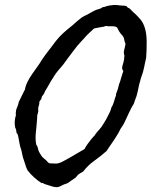

<svg xmlns="http://www.w3.org/2000/svg" viewBox="-20 -738 617 782"><path d="M500 -707Q506.8 -705.1 510.3 -701.2L518.6 -692.4Q521 -689.9 523.7 -687.7Q526.4 -685.5 528.8 -683.1Q534.2 -678.7 539.1 -672.9Q547.9 -664.1 555.2 -654.8Q562.5 -645.5 567.4 -631.8Q577.1 -606.4 577.4 -569.3Q577.6 -532.2 575.2 -502Q572.8 -492.2 570.8 -482.7Q568.8 -473.1 566.9 -463.4Q564.9 -454.1 562.3 -444.3Q559.6 -434.6 555.7 -424.8Q553.7 -420.4 552.2 -413.6Q550.8 -405.8 548.8 -401.4Q547.4 -396 546.1 -390.6Q544.9 -385.3 543.9 -379.9Q543 -374.5 541.7 -369.1Q540.5 -363.8 539.1 -358.4Q536.6 -346.7 532.7 -337.4Q528.3 -326.7 525.4 -316.4Q514.6 -299.3 504.4 -276.9Q499.5 -266.1 494.9 -256.1Q490.2 -246.1 485.4 -236.3Q483.9 -233.4 482.2 -230.5Q480.5 -227.5 478.5 -224.6L470.7 -212.9Q469.2 -210 467.8 -207Q466.3 -204.1 464.8 -201.2Q463.4 -198.2 461.7 -195.3Q460 -192.4 458 -189.5Q453.1 -181.2 447.8 -172.9Q442.4 -164.6 436.5 -156.2Q430.7 -147.9 425 -139.6Q419.4 -131.3 414.1 -123Q389.2 -101.1 363.8 -83Q338.4 -64.9 318.4 -39.1Q307.1 -33.2 297.9 -26.4Q292.5 -19 288.1 -14.6Q274.9 -6.3 268.1 -1Q260.3 4.9 255.9 7.8Q237.8 13.7 228.5 19Q219.2 24.4 210 24.4Q198.2 23.9 185.1 19Q170.9 14.2 162.1 11.7Q152.8 6.3 151.9 7.3Q151.4 7.8 149.4 7.8Q132.8 -2.9 118.2 -16.1Q103.5 -29.3 91.8 -44.9Q85.4 -57.6 82 -71.3L73.2 -97.7Q72.3 -101.6 71.5 -105.5Q70.8 -109.4 69.8 -112.8Q69.3 -116.7 68.4 -120.4Q67.4 -124 66.4 -127.9Q61.5 -142.1 59.1 -155.8Q58.1 -162.6 56.6 -169.9Q55.2 -177.2 53.7 -184.6Q52.7 -189.5 50.8 -192.4Q48.8 -195.3 46.9 -198.2Q46.4 -209.5 44.4 -212.9Q43.9 -214.4 43.2 -215.6Q42.5 -216.8 42 -217.8Q41 -221.7 41 -224.6Q41 -227.5 40 -232.4Q39.1 -251.5 44.9 -268.6Q43.9 -274.4 44.4 -279.8Q44.9 -285.2 45.9 -291L49.3 -299.8Q50.3 -301.8 51 -304Q51.8 -306.2 52.7 -308.6Q53.7 -311 54.2 -313.2Q54.7 -315.4 55.2 -317.4Q56.2 -323.2 57.6 -325.2L71.3 -353Q73.7 -358.4 76.2 -363Q78.6 -367.7 81.1 -372.1Q85 -391.6 93.3 -407.2Q101.6 -422.9 111.3 -437Q119.1 -448.2 131.3 -465.1Q143.6 -481.9 150.4 -494.1Q164.6 -515.1 179.7 -534.2Q186.5 -543 193.4 -552Q200.2 -561 207 -570.3Q220.7 -587.9 237.3 -603Q253.9 -618.2 271.5 -631.8Q274.4 -634.3 277.3 -636.7Q280.3 -639.2 282.7 -641.6Q285.2 -644 288.1 -646.5Q291 -648.9 293.9 -651.4L305.7 -661.1Q311 -666 318.4 -669.9Q320.8 -671.4 323.5 -672.9Q326.2 -674.3 329.6 -675.8Q333 -677.2 335.7 -678.7Q338.4 -680.2 340.8 -681.6Q347.7 -685.5 356.4 -690.4Q365.2 -695.3 373 -698.2Q376 -699.2 379.2 -700.2Q382.3 -701.2 385.7 -702.1Q393.6 -704.6 398.4 -709Q404.3 -709 408.7 -710.9Q414.1 -713.4 418.9 -713.9Q422.9 -715.3 431.2 -716.3L444.3 -717.8Q457.5 -717.8 469.7 -715.8Q476.6 -714.8 485.8 -714.8Q497.1 -714.8 500 -707ZM485.4 -496.1Q486.3 -501 485.8 -503.4Q485.4 -506.8 487.3 -509.8Q482.4 -521.5 485.8 -534.7Q487.8 -541.5 489 -547.6Q490.2 -553.7 491.2 -559.6Q486.8 -569.3 486.3 -575.2Q485.8 -582 481.4 -589.8Q468.8 -603.5 464.8 -610.8Q460.9 -618.2 457 -626Q450.7 -630.9 439.9 -630.9H422.9Q410.6 -633.3 406.7 -630.9Q403.3 -628.9 399.4 -628.9Q394.5 -627.9 389.9 -627.2Q385.3 -626.5 380.4 -625.5Q370.1 -624 363.3 -622.1Q354.5 -614.3 346.7 -606.9Q338.9 -599.6 331.1 -591.8Q327.1 -586.9 323.2 -582.5Q319.3 -578.1 314.5 -573.2Q312 -570.8 309.8 -568.1Q307.6 -565.4 305.2 -563Q303.2 -560.5 300.8 -557.9Q298.3 -555.2 295.9 -552.7Q285.2 -539.1 274.4 -524.9Q263.7 -510.7 252.9 -496.1Q238.3 -474.6 223.6 -458.5Q207.5 -440.9 195.3 -419.9Q191.4 -414.1 187.7 -408Q184.1 -401.9 180.2 -395Q176.8 -388.7 172.9 -382.1Q168.9 -375.5 165 -369.1Q163.6 -367.7 162.6 -364.3Q161.6 -360.4 160.2 -358.4Q157.2 -353.5 155.8 -351.6L151.4 -345.7Q149.4 -343.3 149.4 -339.8Q149.4 -336.4 147.5 -334Q146.5 -332.5 145.5 -331.1Q144.5 -329.6 143.6 -328.6Q141.6 -326.7 140.6 -324.2Q139.6 -321.3 140.1 -319.3Q140.6 -317.4 139.6 -313.5Q134.8 -299.8 135.7 -292.5Q136.7 -284.7 134.8 -279.3Q130.9 -267.1 131.3 -263.2Q131.8 -259.8 130.9 -252Q129.9 -238.3 128.7 -224.9Q127.4 -211.4 126 -197.8Q123 -170.4 127.9 -148.4Q132.8 -143.1 134.3 -134.8Q135.7 -127 138.7 -120.1L144.5 -110.4Q149.9 -100.6 154.8 -96.2L168 -85Q177.7 -73.2 182.1 -72.8Q186.5 -72.3 194.3 -72.3Q202.1 -72.3 206.1 -71.8Q211.9 -71.3 217.8 -73.2Q225.6 -75.2 232.4 -78.6Q239.3 -82 246.1 -85.9Q255.9 -91.3 265.9 -96.9Q275.9 -102.5 285.6 -108.4Q295.4 -114.3 305.2 -119.9Q314.9 -125.5 324.2 -130.9Q330.1 -142.6 337.4 -152.3Q344.7 -162.1 351.6 -170.9Q356.4 -175.8 357.9 -178.2Q359.4 -180.7 363.3 -183.6Q372.6 -198.2 382.8 -208.5Q392.6 -218.3 402.3 -235.4Q412.1 -250 419.9 -266.6Q424.8 -275.4 428.2 -283.2Q431.6 -291 433.6 -299.8Q439.5 -309.6 440.9 -314.5Q442.4 -319.8 444.3 -324.2Q445.8 -327.6 446.8 -332.5Q447.8 -337.4 449.2 -340.8Q453.1 -349.6 452.6 -351.6Q452.1 -353.5 453.1 -356.4Q457 -366.2 460 -375.5Q462.9 -384.8 464.8 -394.5Q469.7 -406.2 473.6 -421.4Q477.5 -435.5 482.4 -449.2Q474.6 -457 479 -470.7Q482.9 -482.9 485.4 -496.1Z"/></svg>

Font: Freehand
Style: Regular
Weight: 400
Designer: Danh Hong
Version: Version 8.001; ttfautohint (v1.8.3)